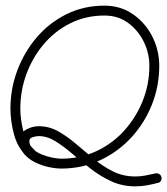

<svg xmlns="http://www.w3.org/2000/svg" viewBox="-20 -580 592 680"><path d="M78 -23Q43 -55 30 -102.5Q17 -150 17 -196Q17 -266 41.5 -331Q66 -396 110 -447.5Q154 -499 215 -529.5Q276 -560 350 -560Q407 -560 451 -529.5Q495 -499 519.5 -450.5Q544 -402 544 -347Q544 -275 518 -209.5Q492 -144 445 -93Q398 -42 334.5 -12.5Q271 17 197 17Q177 17 151.5 11.5Q126 6 102.5 -6Q79 -18 64 -36.5Q49 -55 49 -80Q49 -107 71 -120Q93 -133 117 -133Q154 -133 186 -115Q218 -97 249 -70.5Q280 -44 312 -17.5Q344 9 380 27Q416 45 459 45Q478 45 495.5 41.5Q513 38 531 34Q538 33 544 36.5Q550 40 552 48Q553 55 549.5 61Q546 67 538 68Q519 73 499.5 76.5Q480 80 459 80Q413 80 374 62Q335 44 301 17.5Q267 -9 236 -35.5Q205 -62 176 -80Q147 -98 117 -98Q109 -98 96.5 -94.5Q84 -91 84 -80Q84 -64 97 -52Q110 -40 129 -32.5Q148 -25 166.5 -21.5Q185 -18 197 -18Q264 -18 321 -44.5Q378 -71 420 -117.5Q462 -164 485.5 -223Q509 -282 509 -347Q509 -392 489 -432.5Q469 -473 433.5 -499Q398 -525 350 -525Q284 -525 229 -497.5Q174 -470 134.5 -423Q95 -376 73.5 -317.5Q52 -259 52 -196Q52 -157 62.5 -116.5Q73 -76 102 -49Q107 -44 107.5 -36.5Q108 -29 103 -24Q98 -19 91 -18.5Q84 -18 78 -23Z"/></svg>

Font: FRB American Cursive Guidelines Arrows
Style: Italic
Weight: 400
Italic angle: -25°
Version: Version 2.0;Modular Font Editor K font №1